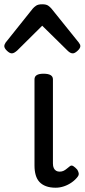

<svg xmlns="http://www.w3.org/2000/svg" viewBox="-67 -859 395 896"><path d="M193 17Q167 17 148 10Q129 3 117 -10Q105 -23 99.5 -42.5Q94 -62 94 -86V-489Q94 -502 104.5 -508.5Q115 -515 136 -515Q158 -515 169 -508.5Q180 -502 180 -489V-96Q180 -83 184 -74.5Q188 -66 195 -62Q202 -58 211 -58Q222 -58 230 -62Q238 -66 245 -72Q252 -78 260 -84Q267 -89 275.5 -83.5Q284 -78 293 -68Q298 -61 300 -52Q302 -43 296 -35Q285 -20 268 -8Q251 4 231.5 10.5Q212 17 193 17ZM-12 -610Q-22 -610 -34.5 -622Q-47 -634 -47 -644Q-47 -647 -46 -650Q-45 -653 -41 -660L86 -819Q92 -826 101.5 -832.5Q111 -839 130 -839Q149 -839 158 -832.5Q167 -826 173 -819L301 -660Q306 -653 307 -650Q308 -647 308 -644Q308 -634 295 -622Q282 -610 273 -610Q266 -610 260 -613.5Q254 -617 248 -623L130 -739L13 -623Q6 -617 0 -613.5Q-6 -610 -12 -610Z"/></svg>

Font: Playwrite ES Deco
Style: Regular
Weight: 400
Designer: Veronika Burian, José Scaglione
Foundry: TypeTogether
Version: Version 1.002